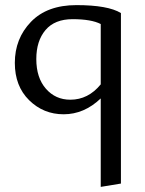

<svg xmlns="http://www.w3.org/2000/svg" viewBox="-20 -442 567 751"><path d="M279 -422Q402 -422 453 -391V276L374 289V-57Q309 5 229 5Q150 5 94 -50Q38 -105 38 -196Q38 -291 101 -356.5Q164 -422 279 -422ZM255 -52Q325 -52 374 -112V-348Q337 -367 264 -367Q194 -367 158 -324.5Q122 -282 122 -211Q122 -138 159.5 -95Q197 -52 255 -52Z"/></svg>

Font: EauTestInfant Medium
Style: Regular
Weight: 500
Designer: Christian Thalmann (Catharsis Fonts)
Version: Version 0.001;PS 000.001;hotconv 1.0.88;makeotf.lib2.5.64775